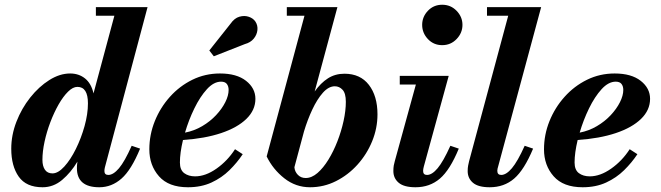

<svg xmlns="http://www.w3.org/2000/svg" viewBox="-20 -780 2788 810"><path d="M571 -153Q534 -63 492.5 -26.5Q451 10 399 10Q304.5 10 304.5 -70.5Q304.5 -74.5 304.8 -82Q305 -89.5 306.5 -97.5V-98Q279 -52 242.2 -21Q205.5 10 159.5 10Q90.5 10 59 -34.8Q27.5 -79.5 27.5 -152.5Q27.5 -210 49.2 -266.2Q71 -322.5 107.5 -368.5Q144 -414.5 188 -442.2Q232 -470 276 -470Q312.5 -470 338.8 -449Q365 -428 374.5 -386L462.5 -713.5H384.5V-750H602.5L422.5 -74Q420.5 -66 420.5 -58.5Q420.5 -42 437 -42Q458 -42 482 -70.2Q506 -98.5 535.5 -165ZM351 -344Q351 -413.5 306.5 -413.5Q287.5 -413.5 267 -393.2Q246.5 -373 227.2 -339.2Q208 -305.5 192.5 -264.8Q177 -224 168 -182.5Q159 -141 159 -105.5Q159 -79.5 169.5 -64Q180 -48.5 201.5 -48.5Q225 -48.5 251.2 -77.2Q277.5 -106 300 -151.5Q322.5 -197 336.8 -248.2Q351 -299.5 351 -344Z M1013 -594 882 -542.5 863 -567 953 -680.5Q969 -703.5 990 -709.5Q1011 -715.5 1029.5 -709.2Q1048 -703 1057.5 -689Q1068 -673 1066 -653.2Q1064 -633.5 1050.5 -617Q1037 -600.5 1013 -594ZM739 -94.5Q739 -63 757.2 -49.5Q775.5 -36 803 -36Q847 -36 893.2 -68.5Q939.5 -101 971.5 -150.5L1004 -129.5Q980.5 -94 948 -62Q915.5 -30 872.2 -10Q829 10 773 10Q691.5 10 650.8 -36.2Q610 -82.5 610 -150Q610 -211.5 633 -268.8Q656 -326 696.8 -371.5Q737.5 -417 791.5 -443.5Q845.5 -470 908 -470Q978.5 -470 1018 -439Q1057.5 -408 1057.5 -363Q1057.5 -315.5 1019.5 -278.5Q981.5 -241.5 912.8 -218.5Q844 -195.5 752 -189.5Q739 -135 739 -94.5ZM912.5 -435.5Q882 -435.5 853 -403.8Q824 -372 800 -322.8Q776 -273.5 760.5 -220.5Q799.5 -228 833 -247.8Q866.5 -267.5 891.5 -294.2Q916.5 -321 930.5 -349Q944.5 -377 944.5 -400.5Q944.5 -416 937 -425.8Q929.5 -435.5 912.5 -435.5Z M1264.5 -713.5H1190V-750H1403.5L1307.5 -394Q1333 -430 1363.5 -449.5Q1394 -469 1433 -469Q1500 -469 1536.2 -422Q1572.5 -375 1572.5 -297.5Q1572.5 -239 1550 -184Q1527.5 -129 1488 -85.2Q1448.5 -41.5 1397.2 -15.8Q1346 10 1288 10Q1227.5 10 1179.5 -27.8Q1131.5 -65.5 1105 -120ZM1222 -74.5Q1223.5 -56 1236.5 -42.5Q1249.5 -29 1269.5 -29Q1295 -29 1319.5 -50.2Q1344 -71.5 1365.5 -106.5Q1387 -141.5 1403.5 -184Q1420 -226.5 1429.5 -270Q1439 -313.5 1439 -350.5Q1439 -386.5 1425.2 -401.2Q1411.5 -416 1392.5 -416Q1366.5 -416 1342.2 -388.8Q1318 -361.5 1297.5 -317.8Q1277 -274 1262.5 -225.5Z M1761 -675Q1761 -709 1785.2 -734.5Q1809.5 -760 1845.5 -760Q1881.5 -760 1906.2 -734.5Q1931 -709 1931 -675Q1931 -641 1906.2 -615.2Q1881.5 -589.5 1845.5 -589.5Q1809.5 -589.5 1785.2 -615.2Q1761 -641 1761 -675ZM1915.5 -153Q1878.5 -63 1835.8 -26.5Q1793 10 1733 10Q1684.5 10 1662 -9Q1639.5 -28 1639.5 -58.5Q1639.5 -71.5 1641.2 -81.8Q1643 -92 1645.5 -100L1734.5 -423.5H1666.5V-460H1873L1768 -77.5Q1765 -66.5 1765 -59Q1765 -42 1781.5 -42Q1802.5 -42 1826.2 -70.2Q1850 -98.5 1880 -165Z M2229 -153Q2191.5 -63 2149 -26.5Q2106.5 10 2046 10Q1997.5 10 1975.2 -9Q1953 -28 1953 -58Q1953 -72 1955 -81.8Q1957 -91.5 1959 -100L2124 -713.5H2034.5V-750H2263L2081.5 -77.5Q2080 -73 2079 -68.2Q2078 -63.5 2078 -59.5Q2078 -42 2094.5 -42Q2115.5 -42 2139.5 -70.2Q2163.5 -98.5 2193.5 -165Z M2404 -94.5Q2404 -63 2422.2 -49.5Q2440.5 -36 2468 -36Q2512 -36 2558.2 -68.5Q2604.5 -101 2636.5 -150.5L2669 -129.5Q2645.5 -94 2613 -62Q2580.5 -30 2537.2 -10Q2494 10 2438 10Q2356.5 10 2315.8 -36.2Q2275 -82.5 2275 -150Q2275 -211.5 2298 -268.8Q2321 -326 2361.8 -371.5Q2402.5 -417 2456.5 -443.5Q2510.5 -470 2573 -470Q2643.5 -470 2683 -439Q2722.5 -408 2722.5 -363Q2722.5 -315.5 2684.5 -278.5Q2646.5 -241.5 2577.8 -218.5Q2509 -195.5 2417 -189.5Q2404 -135 2404 -94.5ZM2577.5 -435.5Q2547 -435.5 2518 -403.8Q2489 -372 2465 -322.8Q2441 -273.5 2425.5 -220.5Q2464.5 -228 2498 -247.8Q2531.5 -267.5 2556.5 -294.2Q2581.5 -321 2595.5 -349Q2609.5 -377 2609.5 -400.5Q2609.5 -416 2602 -425.8Q2594.5 -435.5 2577.5 -435.5Z"/></svg>

Font: Bodoni* 06pt
Style: Bold Italic
Weight: 700
Italic angle: -13°
Version: Version 2.3